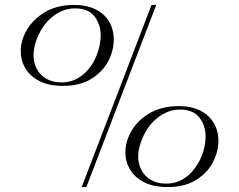

<svg xmlns="http://www.w3.org/2000/svg" viewBox="-20 -743 969 778"><path d="M659 15Q602 15 564 -4.5Q526 -24 507 -56Q488 -88 488 -125Q488 -170 513.5 -213.5Q539 -257 587.5 -285Q636 -313 705 -313Q745 -313 775 -302Q805 -291 825 -271.5Q845 -252 855 -227Q865 -202 865 -173Q865 -128 842.5 -85Q820 -42 774 -13.5Q728 15 659 15ZM654 1Q685 1 710 -11Q735 -23 754 -43Q773 -63 786.5 -88Q800 -113 806.5 -139.5Q813 -166 813 -190Q813 -234 788 -266.5Q763 -299 709 -299Q678 -299 652 -286.5Q626 -274 605 -254Q584 -234 570 -209Q556 -184 548 -158Q540 -132 540 -108Q540 -79 553 -54Q566 -29 591.5 -14Q617 1 654 1ZM235 -395Q177 -395 139 -415Q101 -435 82.5 -466.5Q64 -498 64 -535Q64 -580 89.5 -623Q115 -666 163.5 -694.5Q212 -723 280 -723Q321 -723 351 -712Q381 -701 401 -682Q421 -663 431 -637.5Q441 -612 441 -583Q441 -538 418.5 -495Q396 -452 350 -423.5Q304 -395 235 -395ZM230 -409Q260 -409 285.5 -421Q311 -433 330 -453Q349 -473 362 -498Q375 -523 381.5 -549.5Q388 -576 388 -600Q388 -644 363 -676.5Q338 -709 284 -709Q253 -709 227.5 -697Q202 -685 181 -665Q160 -645 145.5 -619.5Q131 -594 123.5 -568Q116 -542 116 -518Q116 -489 129 -464Q142 -439 167.5 -424Q193 -409 230 -409ZM311 15 594 -723H613L330 15Z"/></svg>

Font: Kalnia SemiExpanded Light
Style: Regular
Weight: 300
Width: 6
Designer: Frida Medrano
Foundry: Frida Medrano
Version: Version 1.105